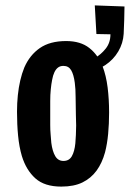

<svg xmlns="http://www.w3.org/2000/svg" viewBox="-20 -681 481 711"><path d="M207 10Q145 10 111 -20.5Q77 -51 61 -103Q51 -137 47 -178.5Q43 -220 43 -267Q43 -299 46 -328Q49 -357 55 -383Q61 -409 70 -431Q90 -477 127.5 -503Q165 -529 225 -529Q278 -529 310.5 -503.5Q343 -478 360 -435Q373 -401 378.5 -357.5Q384 -314 384 -264Q384 -223 380.5 -185.5Q377 -148 369 -117Q358 -77 337.5 -49Q317 -21 285.5 -5.5Q254 10 207 10ZM215 -85Q236 -85 246 -102.5Q256 -120 259 -150Q260 -165 261 -181Q262 -197 262 -216Q262 -235 261 -256Q260 -292 260 -322Q260 -352 257 -374Q253 -405 243.5 -421Q234 -437 215 -437Q203 -437 195 -431Q187 -425 181.5 -413.5Q176 -402 173 -385Q170 -370 168 -350Q166 -330 166 -306.5Q166 -283 166 -257Q166 -237 166 -218Q166 -199 167.5 -183Q169 -167 170 -152Q174 -121 184.5 -103Q195 -85 215 -85ZM302 -413 291 -450Q308 -453 331 -466Q354 -479 371.5 -501Q389 -523 389 -554L337 -555L331 -661L441 -657Q441 -637 440 -607.5Q439 -578 438 -556Q436 -521 418 -490.5Q400 -460 370 -440Q340 -420 302 -413Z"/></svg>

Font: Truculenta ExtraBold
Style: Regular
Weight: 800
Version: Version 1.002